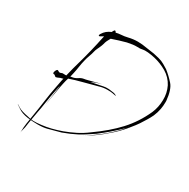

<svg xmlns="http://www.w3.org/2000/svg" viewBox="-197 -1007 1251 1271"><g transform="rotate(30 428.0 -372.0)"><path d="M319.3 -803.7Q325.2 -815.4 330.1 -815.4Q330.1 -815.4 331.1 -815.4Q335.9 -813.5 338.9 -807.6Q344.7 -794.9 344.7 -784.2Q344.7 -773.4 338.9 -764.6Q328.1 -748 317.4 -726.6Q311.5 -713.9 308.6 -700.2Q304.7 -686.5 298.8 -673.8Q293.9 -662.1 288.1 -650.4Q282.2 -638.7 279.3 -626Q274.4 -604.5 266.6 -584Q258.8 -563.5 253.9 -542Q247.1 -515.6 243.2 -488.3Q239.3 -460.9 233.4 -434.6Q228.5 -410.2 220.7 -386.7Q212.9 -363.3 208 -338.9Q205.1 -322.3 201.2 -305.7Q198.2 -289.1 195.3 -271.5Q195.3 -269.5 192.4 -253.9Q189.5 -239.3 186.5 -220.7Q182.6 -198.2 179.7 -178.7Q176.8 -158.2 176.8 -158.2Q176.8 -164.1 179.7 -184.6Q182.6 -206.1 186.5 -230.5Q190.4 -260.7 194.3 -287.1Q198.2 -313.5 197.3 -313.5Q195.3 -313.5 190.4 -286.1Q184.6 -257.8 178.7 -225.6Q174.8 -199.2 170.9 -177.7Q168 -156.2 167 -153.3Q163.1 -125 157.2 -97.7Q152.3 -70.3 147.5 -42Q143.6 -22.5 140.6 -2.9Q137.7 17.6 134.8 37.1Q132.8 47.9 128.9 60.5Q125 72.3 125 83Q125 79.1 125 75.2Q125 43 129.9 10.7Q136.7 -26.4 141.6 -62.5Q151.4 -121.1 159.2 -179.7Q167 -238.3 178.7 -296.9Q198.2 -405.3 229.5 -512.7Q259.8 -619.1 282.2 -727.5Q291 -767.6 295.9 -776.4Q300.8 -785.2 305.7 -787.1Q308.6 -788.1 311.5 -791Q315.4 -793 319.3 -803.7Q319.3 -803.7 325.2 -787.1Q331.1 -770.5 335 -758.8Q335 -758.8 319.3 -803.7ZM282.2 -743.2Q256.8 -726.6 253.9 -731.4Q251 -736.3 255.9 -745.1Q267.6 -764.6 282.2 -776.4Q296.9 -788.1 313.5 -794.9Q342.8 -808.6 374 -810.5Q404.3 -812.5 427.7 -818.4Q462.9 -827.1 498 -827.1Q515.6 -827.1 533.2 -825.2Q585.9 -818.4 627.9 -811.5Q678.7 -800.8 694.3 -793.9Q710 -788.1 750 -762.7Q787.1 -733.4 817.4 -699.2Q848.6 -665 856.4 -581.1Q856.4 -575.2 856.4 -569.3Q856.4 -543.9 851.6 -517.6Q845.7 -486.3 833 -457Q821.3 -432.6 808.6 -412.1Q794.9 -390.6 780.3 -367.2Q769.5 -349.6 728.5 -299.8Q687.5 -250 633.8 -206.1Q582 -160.2 535.2 -131.8Q489.3 -103.5 489.3 -103.5Q489.3 -103.5 512.7 -118.2Q535.2 -132.8 563.5 -153.3Q579.1 -165 594.7 -176.8Q609.4 -188.5 622.1 -199.2Q689.5 -257.8 708 -283.2Q726.6 -308.6 727.5 -307.6Q725.6 -309.6 720.7 -299.8Q714.8 -291 682.6 -260.7Q665 -244.1 636.7 -219.7Q608.4 -195.3 565.4 -162.1Q502 -118.2 460.9 -96.7Q419.9 -75.2 361.3 -53.7Q320.3 -42 267.6 -28.3Q238.3 -20.5 195.3 -20.5Q161.1 -20.5 119.1 -25.4Q71.3 -32.2 43.9 -51.8Q15.6 -71.3 15.6 -71.3Q16.6 -73.2 38.1 -58.6Q60.5 -43.9 118.2 -33.2Q151.4 -21.5 219.7 -30.3Q289.1 -38.1 367.2 -66.4Q409.2 -82 450.2 -102.5Q492.2 -124 529.3 -152.3Q631.8 -224.6 700.2 -298.8Q769.5 -374 813.5 -471.7Q834 -519.5 835 -574.2Q836.9 -627.9 813.5 -675.8Q789.1 -722.7 742.2 -751Q695.3 -778.3 644.5 -790Q619.1 -795.9 590.8 -798.8Q563.5 -800.8 552.7 -797.9Q534.2 -793 508.8 -794.9Q483.4 -795.9 437.5 -786.1Q411.1 -779.3 386.7 -771.5Q361.3 -762.7 335.9 -754.9Q332 -753.9 328.1 -753.9Q324.2 -752.9 320.3 -752.9Q309.6 -753.9 300.8 -751Q292 -748 282.2 -743.2Q282.2 -743.2 302.7 -764.6Q323.2 -786.1 336.9 -799.8Q336.9 -799.8 282.2 -743.2ZM125 -362.3Q117.2 -362.3 116.2 -368.2Q116.2 -369.1 116.2 -371.1Q116.2 -375 117.2 -377.9Q126 -405.3 137.7 -396.5Q150.4 -387.7 159.2 -392.6Q168.9 -398.4 179.7 -396.5Q190.4 -395.5 201.2 -396.5Q210 -398.4 218.8 -401.4Q227.5 -404.3 237.3 -405.3Q257.8 -408.2 275.4 -419.9Q293 -432.6 313.5 -435.5Q318.4 -435.5 340.8 -441.4Q362.3 -447.3 384.8 -453.1Q403.3 -458 417 -461.9Q426.8 -463.9 429.7 -463.9Q430.7 -463.9 431.6 -463.9Q425.8 -464.8 391.6 -452.1Q358.4 -438.5 358.4 -438.5Q358.4 -438.5 408.2 -448.2Q458 -459 465.8 -459Q476.6 -459 489.3 -459Q502.9 -458 526.4 -454.1Q537.1 -452.1 544.9 -447.3Q551.8 -442.4 551.8 -442.4Q551.8 -442.4 544.9 -443.4Q539.1 -444.3 524.4 -447.3Q512.7 -450.2 482.4 -450.2Q451.2 -450.2 419.9 -440.4Q369.1 -426.8 317.4 -413.1Q266.6 -400.4 215.8 -382.8Q208 -379.9 203.1 -377Q198.2 -373 192.4 -368.2Q186.5 -365.2 179.7 -364.3Q172.9 -363.3 168 -360.4Q149.4 -351.6 143.6 -351.6Q143.6 -351.6 142.6 -351.6Q137.7 -353.5 134.8 -356.4Q133.8 -358.4 131.8 -360.4Q129.9 -362.3 125 -362.3Q125 -362.3 129.9 -374Q133.8 -385.7 136.7 -393.6Q136.7 -393.6 125 -362.3Z"/></g></svg>

Font: Margalida Font
Style: Regular
Weight: 400
Designer: Mateu Riera. mateurierasureda@hotmail.com
Version: Version 1.0